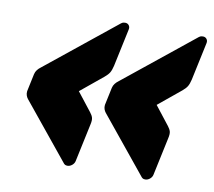

<svg xmlns="http://www.w3.org/2000/svg" viewBox="-66 -682 787 705"><g transform="rotate(10 327.0 -329.0)"><path d="M518 -52Q517 -52 513 -52.5Q509 -53 505 -57L333 -268Q329 -273 326.5 -280Q324 -287 325 -296L339 -362Q341 -371 346.5 -378Q352 -385 359 -390L621 -601Q626 -605 630.5 -605.5Q635 -606 636 -606Q645 -606 650 -599.5Q655 -593 653 -584L623 -443Q619 -426 613.5 -417Q608 -408 596 -398L512 -329L566 -260Q574 -250 576.5 -241Q579 -232 575 -215L545 -74Q543 -65 535 -58.5Q527 -52 518 -52ZM228 -52Q227 -52 223 -52.5Q219 -53 215 -57L43 -268Q39 -273 36.5 -280Q34 -287 35 -296L49 -362Q51 -371 56.5 -378Q62 -385 69 -390L331 -601Q336 -605 340.5 -605.5Q345 -606 346 -606Q355 -606 360 -599.5Q365 -593 363 -584L333 -443Q329 -426 323.5 -417Q318 -408 306 -398L222 -329L276 -260Q284 -250 286.5 -241Q289 -232 285 -215L255 -74Q253 -65 245 -58.5Q237 -52 228 -52Z"/></g></svg>

Font: Rubik Black
Style: Italic
Weight: 900
Italic angle: -12°
Designer: Hubert and Fischer
Foundry: Hubert and Fischer
Version: Version 2.300;gftools[0.9.30]